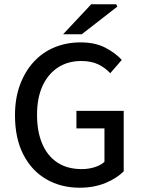

<svg xmlns="http://www.w3.org/2000/svg" viewBox="-20 -865 662 897"><path d="M352 12Q265 12 196.5 -27.5Q128 -67 89 -143Q50 -219 50 -326Q50 -406 73.5 -469Q97 -532 138 -576.5Q179 -621 235 -644Q291 -667 356 -667Q425 -667 472.5 -642Q520 -617 549 -585L495 -523Q471 -549 438.5 -564.5Q406 -580 359 -580Q297 -580 250.5 -549.5Q204 -519 178.5 -463Q153 -407 153 -329Q153 -251 177 -194Q201 -137 247.5 -106Q294 -75 362 -75Q394 -75 422.5 -84Q451 -93 468 -109V-265H337V-347H558V-65Q526 -32 472.5 -10Q419 12 352 12ZM275 -705 406 -845H523L528 -834L362 -705Z"/></svg>

Font: Source Sans 3 ExtraLight Medium
Style: Regular
Weight: 500
Version: Version 3.052;hotconv 1.1.0;makeotfexe 2.6.0